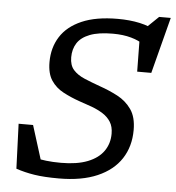

<svg xmlns="http://www.w3.org/2000/svg" viewBox="-53 -787 775 847"><g transform="rotate(5 334.5 -364.0)"><path d="M558.5 -611Q537.5 -627 502 -637Q466.5 -647 421 -647Q357.5 -647 319 -632Q280.5 -617 263.5 -590.2Q246.5 -563.5 246.5 -527.5Q246.5 -492 264.5 -471.8Q282.5 -451.5 313.8 -438.2Q345 -425 385.5 -410.5Q426 -396.5 463.5 -376.8Q501 -357 525 -323Q549 -289 549 -231.5Q549 -158.5 513.5 -104.2Q478 -50 408.8 -20Q339.5 10 238.5 10Q172.5 10 129.8 3.2Q87 -3.5 48.5 -16.5L41 -215H105L166 -20.5L124 -72Q147.5 -66.5 176.2 -63Q205 -59.5 242 -59.5Q313 -59.5 360 -78Q407 -96.5 430.2 -129.8Q453.5 -163 453.5 -207Q453.5 -238 440.5 -258.8Q427.5 -279.5 405.5 -293.5Q383.5 -307.5 356 -317.8Q328.5 -328 299 -337.5Q260.5 -351 227 -368.8Q193.5 -386.5 173.2 -416.8Q153 -447 153 -498Q153 -562 183.8 -610.5Q214.5 -659 277.5 -686.5Q340.5 -714 437 -714Q490 -714 534 -704.5Q578 -695 616 -672.5L560 -683L617.5 -738.5H669L604.5 -489.5H542L540 -638Z"/></g></svg>

Font: Newsreader 7pt
Style: Italic
Weight: 400
Italic angle: -17°
Designer: Hugues Gentile
Foundry: Production Type
Version: Version 1.003